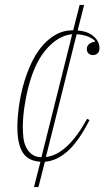

<svg xmlns="http://www.w3.org/2000/svg" viewBox="-20 -640 435 774"><path d="M143 12Q93 9 71.5 -25.5Q50 -60 50 -127Q50 -162 55.5 -205Q61 -248 72.5 -291.5Q84 -335 102 -376Q120 -417 145 -448.5Q170 -480 202.5 -499Q235 -518 275 -518L301 -620H319L293 -517Q334 -514 357.5 -493.5Q381 -473 381 -446Q381 -432 373.5 -425Q366 -418 355 -418Q344 -418 337 -424.5Q330 -431 330 -442Q330 -455 339.5 -462.5Q349 -470 363 -472V-475Q352 -486 334 -493Q316 -500 289 -502L165 -7Q209 -12 251 -51.5Q293 -91 331 -161L341 -156Q296 -68 251.5 -29.5Q207 9 161 12L135 114H117ZM271 -502Q213 -497 163 -437Q113 -377 88 -262Q87 -257 84.5 -244Q82 -231 79 -212.5Q76 -194 74 -172Q72 -150 72 -127Q72 -105 74.5 -84Q77 -63 85.5 -46Q94 -29 108.5 -18Q123 -7 147 -6Z"/></svg>

Font: IBM Plex Serif Thin
Style: Italic
Weight: 100
Italic angle: -14°
Designer: Mike Abbink, Paul van der Laan, Pieter van Rosmalen
Foundry: Bold Monday
Version: Version 3.001